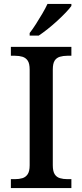

<svg xmlns="http://www.w3.org/2000/svg" viewBox="-20 -951 416 971"><path d="M35 0V-45H56Q77 -45 93.5 -50Q110 -55 120 -70Q130 -85 130 -115V-599Q130 -630 120 -644.5Q110 -659 93.5 -664Q77 -669 56 -669H35V-714H341V-669H320Q300 -669 283 -664Q266 -659 256.5 -644.5Q247 -630 247 -599V-115Q247 -85 256.5 -70Q266 -55 283 -50Q300 -45 320 -45H341V0ZM130 -784Q145 -803 161.5 -829Q178 -855 194 -882Q210 -909 220 -931H341V-921Q332 -908 313 -888Q294 -868 270 -846Q246 -824 221.5 -804.5Q197 -785 176 -771H130Z"/></svg>

Font: Noto Serif Gujarati Medium
Style: Regular
Weight: 500
Version: Version 2.102